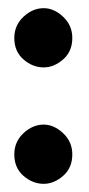

<svg xmlns="http://www.w3.org/2000/svg" viewBox="-20 -450 219 470"><path d="M15 -357Q15 -388 37.5 -409Q60 -430 87 -430Q112 -430 134.5 -409Q157 -388 157 -357Q157 -324 134.5 -304.5Q112 -285 87 -285Q60 -285 37.5 -304.5Q15 -324 15 -357ZM15 -72Q15 -103 37.5 -124Q60 -145 87 -145Q112 -145 134.5 -124Q157 -103 157 -72Q157 -39 134.5 -19.5Q112 0 87 0Q60 0 37.5 -19.5Q15 -39 15 -72Z"/></svg>

Font: Josefin Sans Thin
Style: Bold
Weight: 700
Version: Version 2.000